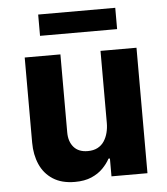

<svg xmlns="http://www.w3.org/2000/svg" viewBox="-52 -751 704 808"><g transform="rotate(-5 300.5 -347.5)"><path d="M232.2 10Q176.6 10 139.7 -13.8Q102.8 -37.6 84.9 -78.5Q67 -119.4 67 -170.2V-530H217.8V-200.4Q217.8 -161.6 238.2 -138.1Q258.6 -114.6 297.2 -114.6Q321.8 -114.6 339 -123.7Q356.2 -132.8 366.6 -148.6Q377 -164.4 382.1 -184.2Q387.2 -204 387.2 -224.8V-530H539.2V0H387.2V-75.4H381.2Q370.4 -55 351 -35.1Q331.6 -15.2 302.4 -2.6Q273.2 10 232.2 10ZM464.8 -615.2H139.2V-705.2H464.8Z"/></g></svg>

Font: Be Vietnam Pro Variable Thin
Style: Regular
Weight: 100
Designer: Lam Bao, Tony Le, Vietanh Nguyen
Foundry: Yellow Type Foundry
Version: Version 1.002